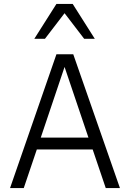

<svg xmlns="http://www.w3.org/2000/svg" viewBox="-20 -950 657 970"><path d="M30.8 0 265.1 -675.8H350.1L585.9 0H514.2L448.2 -194.8H166L100.1 0ZM186 -254.9H426.8L306.2 -611.8ZM405.3 -753.9 306.2 -883.3 207 -753.9H153.3L265.1 -930.2H347.2L459 -753.9Z"/></svg>

Font: Clear Sans Light
Style: Regular
Weight: 300
Foundry: Intel Corporation
Version: Version 1.00